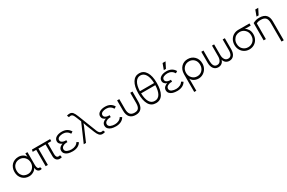

<svg xmlns="http://www.w3.org/2000/svg" viewBox="180 -2383 6337 4240"><g transform="rotate(-30 3348.5 -263.0)"><path d="M277.8 -44.9Q356 -44.9 407.5 -99.6Q459 -154.3 459 -234.9Q459 -314.9 407.5 -369.4Q356 -423.8 277.8 -423.8Q201.2 -423.8 149.2 -373.3Q97.2 -322.8 97.2 -234.9Q97.2 -175.3 122.3 -131.3Q147.5 -87.4 188 -66.2Q228.5 -44.9 277.8 -44.9ZM42 -234.9Q42 -290 60.3 -336.4Q78.6 -382.8 110.4 -414.3Q142.1 -445.8 185.8 -463.4Q229.5 -481 279.8 -481Q340.8 -481 391.1 -452.6Q441.4 -424.3 458 -380.9L456.1 -458V-470.2H509.8V-161.1Q509.8 -147 510.3 -135.5Q510.7 -124 512.2 -111.1Q513.7 -98.1 516.1 -88.9Q518.6 -79.6 522.7 -70.1Q526.9 -60.5 532.5 -55.2Q538.1 -49.8 545.9 -45.2Q553.7 -40.5 563.5 -40.8Q573.2 -41 585.9 -43L599.1 8.8Q571.3 14.2 561 14.2Q517.6 14.2 492.7 -16.8Q467.8 -47.9 463.9 -99.1Q451.7 -56.2 396.2 -22Q340.8 12.2 279.8 12.2Q175.8 12.2 108.9 -56.4Q42 -125 42 -234.9Z M1056.6 14.2Q1003.4 14.2 972.7 -21.5Q941.9 -57.1 941.9 -118.2Q941.9 -149.9 941.2 -260.7Q940.4 -371.6 940.9 -418H758.8V0H702.6V-418H612.8L624 -470.2H1086.9V-418H997.1Q995.6 -278.8 997.1 -139.2Q997.1 -44.9 1061 -44.9Q1080.1 -44.9 1099.6 -50.8L1111.8 5.9Q1083.5 14.2 1056.6 14.2Z M1603.5 -94.2Q1574.2 -40.5 1517.3 -12.7Q1460.4 15.1 1386.7 15.1Q1323.7 15.1 1275.6 0.7Q1227.5 -13.7 1198 -45.9Q1168.5 -78.1 1168.5 -125Q1168.5 -171.9 1200.7 -203.9Q1232.9 -235.8 1275.4 -246.1Q1239.7 -256.8 1214.1 -284.9Q1188.5 -313 1188.5 -351.1Q1188.5 -413.1 1244.4 -448.5Q1300.3 -483.9 1386.7 -483.9Q1533.7 -483.9 1599.6 -369.1L1551.8 -338.9Q1525.4 -384.3 1482.7 -408.7Q1439.9 -433.1 1386.7 -433.1Q1360.8 -433.1 1336.7 -428.2Q1312.5 -423.3 1291.7 -414.1Q1271 -404.8 1258.8 -388.4Q1246.6 -372.1 1246.6 -351.1Q1246.6 -315.9 1274.9 -294.9Q1303.2 -273.9 1347.7 -271Q1362.8 -270 1384.8 -270V-221.2Q1362.8 -221.2 1347.7 -220.2Q1300.8 -217.8 1264.6 -192.4Q1228.5 -167 1228.5 -126Q1228.5 -102.5 1242.7 -84.5Q1256.8 -66.4 1280.5 -56.2Q1304.2 -45.9 1331.1 -41Q1357.9 -36.1 1386.7 -36.1Q1441.9 -36.1 1488 -59.1Q1534.2 -82 1556.6 -123Z M2141.1 12.2Q2099.6 10.7 2069.3 -19.8Q2039.1 -50.3 2010.3 -122.1L1929.2 -326.2L1902.3 -407.2L1871.1 -325.2L1731 0H1673.3L1877 -466.8L1829.1 -585Q1807.6 -639.2 1789.3 -663.6Q1771 -688 1743.2 -689.9Q1721.2 -690.9 1689 -681.2L1668 -731.9Q1706.1 -744.1 1744.1 -743.2Q1790 -742.7 1820.1 -707.3Q1850.1 -671.9 1883.3 -585L2064 -122.1Q2081.1 -81.5 2100.8 -62Q2120.6 -42.5 2148.9 -42Q2171.4 -40.5 2194.3 -49.8L2216.3 0Q2182.1 13.7 2141.1 12.2Z M2708 -94.2Q2678.7 -40.5 2621.8 -12.7Q2564.9 15.1 2491.2 15.1Q2428.2 15.1 2380.1 0.7Q2332 -13.7 2302.5 -45.9Q2272.9 -78.1 2272.9 -125Q2272.9 -171.9 2305.2 -203.9Q2337.4 -235.8 2379.9 -246.1Q2344.2 -256.8 2318.6 -284.9Q2293 -313 2293 -351.1Q2293 -413.1 2348.9 -448.5Q2404.8 -483.9 2491.2 -483.9Q2638.2 -483.9 2704.1 -369.1L2656.2 -338.9Q2629.9 -384.3 2587.2 -408.7Q2544.4 -433.1 2491.2 -433.1Q2465.3 -433.1 2441.2 -428.2Q2417 -423.3 2396.2 -414.1Q2375.5 -404.8 2363.3 -388.4Q2351.1 -372.1 2351.1 -351.1Q2351.1 -315.9 2379.4 -294.9Q2407.7 -273.9 2452.1 -271Q2467.3 -270 2489.3 -270V-221.2Q2467.3 -221.2 2452.1 -220.2Q2405.3 -217.8 2369.1 -192.4Q2333 -167 2333 -126Q2333 -102.5 2347.2 -84.5Q2361.3 -66.4 2385 -56.2Q2408.7 -45.9 2435.5 -41Q2462.4 -36.1 2491.2 -36.1Q2546.4 -36.1 2592.5 -59.1Q2638.7 -82 2661.1 -123Z M2851.6 -470.2Q2850.6 -323.7 2851.6 -210Q2853 -127.9 2886.5 -84.5Q2919.9 -41 2996.6 -41Q3035.6 -41 3062.3 -52.5Q3088.9 -64 3103.5 -86.9Q3118.2 -109.9 3124.3 -139.2Q3130.4 -168.5 3130.9 -210Q3132.8 -323.7 3130.9 -470.2H3187.5Q3188.5 -323.7 3187.5 -210Q3187 -96.2 3139.4 -40.5Q3091.8 15.1 2996.6 15.1Q2899.4 15.1 2847.7 -41Q2795.9 -97.2 2795.4 -210Q2794.4 -323.7 2795.4 -470.2Z M3513.2 -690.9Q3434.1 -690.9 3385.7 -614.7Q3337.4 -538.6 3332.5 -394H3694.3Q3689.9 -538.6 3641.6 -614.7Q3593.3 -690.9 3513.2 -690.9ZM3278.3 -367.2Q3278.3 -545.9 3340.3 -646Q3402.3 -746.1 3513.2 -746.1Q3624 -746.1 3686 -646Q3748 -545.9 3748 -367.2Q3748 -185.5 3689.7 -86.2Q3631.3 13.2 3513.2 13.2Q3395 13.2 3336.7 -86.2Q3278.3 -185.5 3278.3 -367.2ZM3332.5 -339.8Q3336.4 -196.3 3381.8 -119.6Q3427.2 -43 3513.2 -43Q3599.6 -43 3645 -119.4Q3690.4 -195.8 3694.3 -339.8Z M4272 -94.2Q4242.7 -40.5 4185.8 -12.7Q4128.9 15.1 4055.2 15.1Q3992.2 15.1 3944.1 0.7Q3896 -13.7 3866.5 -45.9Q3836.9 -78.1 3836.9 -125Q3836.9 -171.9 3869.1 -203.9Q3901.4 -235.8 3943.8 -246.1Q3908.2 -256.8 3882.6 -284.9Q3856.9 -313 3856.9 -351.1Q3856.9 -413.1 3912.8 -448.5Q3968.8 -483.9 4055.2 -483.9Q4202.1 -483.9 4268.1 -369.1L4220.2 -338.9Q4193.8 -384.3 4151.1 -408.7Q4108.4 -433.1 4055.2 -433.1Q4029.3 -433.1 4005.1 -428.2Q3981 -423.3 3960.2 -414.1Q3939.5 -404.8 3927.2 -388.4Q3915 -372.1 3915 -351.1Q3915 -315.9 3943.4 -294.9Q3971.7 -273.9 4016.1 -271Q4031.2 -270 4053.2 -270V-221.2Q4031.2 -221.2 4016.1 -220.2Q3969.2 -217.8 3933.1 -192.4Q3897 -167 3897 -126Q3897 -102.5 3911.1 -84.5Q3925.3 -66.4 3949 -56.2Q3972.7 -45.9 3999.5 -41Q4026.4 -36.1 4055.2 -36.1Q4110.4 -36.1 4156.5 -59.1Q4202.6 -82 4225.1 -123ZM4022.9 -533.2 4078.1 -683.1H4153.3L4077.1 -533.2Z M4599.6 -44.9Q4675.8 -44.9 4726.8 -98.9Q4777.8 -152.8 4777.8 -234.9Q4777.8 -319.8 4727.3 -371.8Q4676.8 -423.8 4599.6 -423.8Q4521 -423.8 4469.2 -370.6Q4417.5 -317.4 4417.5 -234.9Q4417.5 -154.3 4469.7 -99.6Q4522 -44.9 4599.6 -44.9ZM4363.8 220.2V-7.8Q4363.8 -158.7 4364.7 -234.9Q4366.2 -346.2 4431.2 -414.1Q4496.1 -481.9 4597.7 -481.9Q4700.2 -481.9 4767.8 -413.8Q4835.4 -345.7 4835.4 -234.9Q4835.4 -168.5 4804.2 -111.3Q4772.9 -54.2 4718 -20.5Q4663.1 13.2 4597.7 13.2Q4561 13.2 4524.9 1.5Q4488.8 -10.3 4458.5 -34.2Q4428.2 -58.1 4415.5 -89.8L4417.5 -7.8V220.2Z M4997.6 -470.2Q4995.1 -312.5 4997.6 -189.9Q4998.5 -158.7 5004.2 -133.1Q5009.8 -107.4 5021.2 -86.2Q5032.7 -64.9 5053.2 -53Q5073.7 -41 5101.6 -41Q5155.8 -41 5184.6 -83.5Q5213.4 -126 5214.4 -189.9Q5215.3 -282.7 5215.3 -470.2H5269.5Q5269.5 -282.7 5270.5 -189.9Q5271.5 -126.5 5300.8 -83.7Q5330.1 -41 5384.3 -41Q5483.4 -41 5487.3 -189.9Q5490.2 -285.6 5487.3 -470.2H5542.5Q5543.5 -312.5 5542.5 -189.9Q5542 -93.8 5499.8 -39.3Q5457.5 15.1 5384.3 15.1Q5333.5 15.1 5294.7 -13.9Q5255.9 -43 5242.7 -94.2Q5229.5 -42.5 5190.9 -13.7Q5152.3 15.1 5101.6 15.1Q5027.8 15.1 4985.4 -39.1Q4942.9 -93.3 4942.4 -189.9Q4941.4 -312.5 4942.4 -470.2Z M5892.6 -425.8Q5843.3 -425.8 5801 -402.6Q5758.8 -379.4 5732.7 -334.7Q5706.5 -290 5706.5 -232.9Q5706.5 -144.5 5760.7 -91.8Q5814.9 -39.1 5892.6 -39.1Q5970.7 -39.1 6024.7 -91.8Q6078.6 -144.5 6078.6 -232.9Q6078.6 -318.8 6024.2 -372.3Q5969.7 -425.8 5892.6 -425.8ZM5651.4 -232.9Q5651.4 -306.2 5684.6 -363.8Q5717.8 -421.4 5772.7 -451.7Q5827.6 -481.9 5892.6 -481.9Q6098.1 -481.9 6177.2 -481V-425.8H6066.4L6027.3 -429.2Q6073.2 -401.9 6103.3 -352.3Q6133.3 -302.7 6133.3 -232.9Q6133.3 -160.6 6101.1 -103Q6068.8 -45.4 6013.9 -14.2Q5959 17.1 5892.6 17.1Q5826.2 17.1 5771.2 -14.2Q5716.3 -45.4 5683.8 -103Q5651.4 -160.6 5651.4 -232.9Z M6317.9 0H6261.2V-441.9Q6307.1 -464.4 6341.3 -473.6Q6375.5 -482.9 6421.9 -482.9Q6481.9 -482.9 6525.9 -467.5Q6569.8 -452.1 6595.7 -423.3Q6621.6 -394.5 6634 -356.7Q6646.5 -318.8 6647 -271Q6648.4 -25.4 6647 220.2H6589.8Q6591.3 -17.1 6589.8 -254.9Q6589.4 -346.2 6551 -385.5Q6512.7 -424.8 6430.2 -424.8Q6354 -424.8 6317.9 -398.9ZM6387.2 -533.2 6441.9 -683.1H6517.1L6440.9 -533.2Z"/></g></svg>

Font: Kreadon Light
Style: Regular
Weight: 300
Designer: kohakuno
Foundry: StudioGnu
Version: Version 1.000;Glyphs 3.1.2 (3151)